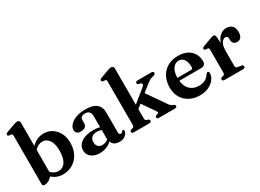

<svg xmlns="http://www.w3.org/2000/svg" viewBox="-29 -1420 2856 2108"><g transform="rotate(-30 1399.0 -366.0)"><path d="M215 -711.5V-53.5L157 -5Q132 5 121 8.2Q110 11.5 100 11.5Q88.5 11.5 81.2 5Q74 -1.5 74 -15V-627.5Q74 -640 70.2 -645.5Q66.5 -651 58 -652.5L31.5 -654.5Q22.5 -657 18.5 -661.5Q14.5 -666 14.5 -673Q14.5 -681 19.5 -686Q24.5 -691 37.5 -696L130.5 -730Q150.5 -737.5 161.8 -740.5Q173 -743.5 182 -743.5Q198.5 -743.5 206.8 -734.8Q215 -726 215 -711.5ZM186.5 -326 164 -354.5Q204 -416 255.5 -450.5Q307 -485 369.5 -485Q428.5 -485 475 -455Q521.5 -425 548.2 -371.8Q575 -318.5 575 -249Q575 -169.5 543.2 -110.8Q511.5 -52 457 -19.8Q402.5 12.5 335 12.5Q275.5 12.5 229.5 -15.5Q183.5 -43.5 153.5 -96.5L188 -125.5Q212.5 -84.5 243.2 -64.5Q274 -44.5 309.5 -44.5Q344 -44.5 370.8 -64.5Q397.5 -84.5 413 -126.8Q428.5 -169 428.5 -234Q428.5 -295 413.5 -335Q398.5 -375 372.2 -394.8Q346 -414.5 312.5 -414.5Q276.5 -414.5 244.8 -392.8Q213 -371 186.5 -326Z M952.5 -63.5V-74L943 -76V-374.5Q943 -409.5 925.2 -428.8Q907.5 -448 875 -448Q845.5 -448 829.5 -435.5Q813.5 -423 813.5 -404.5V-360.5Q813.5 -330.5 793.5 -314.2Q773.5 -298 737 -298Q706 -298 690 -312.8Q674 -327.5 674 -353Q674 -384.5 700 -414.8Q726 -445 776.5 -464.8Q827 -484.5 901 -484.5Q993 -484.5 1037.8 -447.2Q1082.5 -410 1082.5 -346.5V-86.5Q1082.5 -72.5 1088.2 -65.5Q1094 -58.5 1104.5 -58.5Q1115.5 -58.5 1121 -63.8Q1126.5 -69 1130.5 -74.5Q1133 -78 1136 -80.2Q1139 -82.5 1143.5 -82.5Q1149.5 -82.5 1152.5 -78Q1155.5 -73.5 1155.5 -66Q1155.5 -49 1143.8 -31Q1132 -13 1108.8 -0.2Q1085.5 12.5 1050.5 12.5Q1006 12.5 979.2 -7.8Q952.5 -28 952.5 -63.5ZM653 -104.5Q653 -167 708.8 -205.5Q764.5 -244 864.5 -244Q897 -244 923.2 -238.5Q949.5 -233 968.5 -223.5L957.5 -191.5Q940.5 -199.5 922.8 -204Q905 -208.5 884.5 -208.5Q843 -208.5 819.8 -187.2Q796.5 -166 796.5 -128.5Q796.5 -91 816.2 -71Q836 -51 867.5 -51Q894.5 -51 919.2 -63.2Q944 -75.5 961 -97.5L972 -69Q944.5 -30 898.2 -8.8Q852 12.5 800 12.5Q734.5 12.5 693.8 -20Q653 -52.5 653 -104.5Z M1235.5 0Q1221 0 1215.5 -5.5Q1210 -11 1210 -20.5Q1210 -28 1214.2 -33.2Q1218.5 -38.5 1228.5 -42L1248 -47Q1257 -50.5 1261.2 -57.5Q1265.5 -64.5 1265.5 -80V-627.5Q1265.5 -640 1261.8 -645.5Q1258 -651 1249.5 -652.5L1223 -654.5Q1214 -657 1210 -661.5Q1206 -666 1206 -673Q1206 -681 1210.8 -686Q1215.5 -691 1229 -696L1322 -730Q1341 -737 1352.5 -740.2Q1364 -743.5 1374.5 -743.5Q1390 -743.5 1398 -734.8Q1406 -726 1406 -711.5V-80Q1406 -64.5 1410.5 -57.5Q1415 -50.5 1424 -47L1442 -42Q1458 -35.5 1458 -22Q1458 0 1430 0ZM1364 -217 1569 -384Q1586.5 -398 1584.8 -410.2Q1583 -422.5 1563.5 -428.5L1546 -433Q1536.5 -436 1533 -440.5Q1529.5 -445 1529.5 -452.5Q1529.5 -462.5 1536.5 -468Q1543.5 -473.5 1556 -473.5H1731Q1743 -473.5 1750.2 -468Q1757.5 -462.5 1757.5 -453.5Q1757.5 -444 1751.5 -438Q1745.5 -432 1726.5 -427.5Q1701 -422 1681.2 -411Q1661.5 -400 1631.5 -376L1379.5 -174.5ZM1537.5 -336.5 1715.5 -79.5Q1727.5 -63 1736.5 -56.2Q1745.5 -49.5 1762 -44Q1772.5 -39 1777.8 -33Q1783 -27 1783 -19.5Q1783 -10.5 1775.8 -5.2Q1768.5 0 1756.5 0H1552.5Q1541.5 0 1535 -5.5Q1528.5 -11 1528.5 -20.5Q1528.5 -27 1532 -31.5Q1535.5 -36 1543.5 -39L1559.5 -43.5Q1573.5 -47.5 1574.5 -55.8Q1575.5 -64 1561.5 -83.5L1443.5 -254Z M2284.5 -295.5Q2284.5 -269 2269.5 -254.8Q2254.5 -240.5 2225.5 -240.5H1913.5V-278.5H2118Q2143.5 -278.5 2143.5 -301.5Q2143.5 -367.5 2119.5 -401.8Q2095.5 -436 2055 -436Q2024 -436 2000 -417Q1976 -398 1962.5 -362.8Q1949 -327.5 1949 -277.5Q1949 -181 1994.2 -132.5Q2039.5 -84 2115 -84Q2159 -84 2192.2 -101.5Q2225.5 -119 2244 -151.5Q2253 -161.5 2258.2 -165Q2263.5 -168.5 2269 -168.5Q2277 -168.5 2280.5 -161.2Q2284 -154 2284 -144Q2282 -102 2254 -66.2Q2226 -30.5 2178.5 -9Q2131 12.5 2069.5 12.5Q1997 12.5 1941 -17.2Q1885 -47 1853.2 -100.8Q1821.5 -154.5 1821.5 -226.5Q1821.5 -302 1851.8 -360.5Q1882 -419 1938.5 -452Q1995 -485 2073.5 -485Q2140.5 -485 2187.8 -460.8Q2235 -436.5 2259.8 -393.8Q2284.5 -351 2284.5 -295.5Z M2537.5 -265Q2537.5 -337.5 2558 -386.5Q2578.5 -435.5 2612 -460.2Q2645.5 -485 2684 -485Q2731.5 -485 2757.5 -458Q2783.5 -431 2783.5 -380.5Q2783.5 -335.5 2765 -313.5Q2746.5 -291.5 2717 -291.5Q2687 -291.5 2671.5 -307.5Q2656 -323.5 2656 -352V-370Q2655.5 -386 2648.5 -393.8Q2641.5 -401.5 2625.5 -401.5Q2608 -401.5 2591.8 -387Q2575.5 -372.5 2565.2 -343Q2555 -313.5 2555 -267.5ZM2547 -450.5 2555 -337V-80.5Q2555 -66 2560.8 -59.2Q2566.5 -52.5 2581.5 -50L2624.5 -43.5Q2636 -41.5 2641.8 -36Q2647.5 -30.5 2647.5 -21Q2647.5 -11 2640.2 -5.5Q2633 0 2619.5 0H2386Q2372 0 2365.5 -5.5Q2359 -11 2359 -20.5Q2359 -28 2363.5 -33.2Q2368 -38.5 2377.5 -42L2397 -47Q2406 -50 2410.2 -57.2Q2414.5 -64.5 2414.5 -80V-365.5Q2414.5 -378.5 2410.8 -384Q2407 -389.5 2398.5 -391L2372 -393Q2363 -395 2359 -399.5Q2355 -404 2355 -411Q2355 -419.5 2360 -424.5Q2365 -429.5 2378 -434.5L2469 -467.5Q2493.5 -477 2505 -479.8Q2516.5 -482.5 2523 -482.5Q2534 -482.5 2539.5 -475.2Q2545 -468 2547 -450.5Z"/></g></svg>

Font: Fraunces SemiBold
Style: Regular
Weight: 600
Version: Version 1.000;[b76b70a41]